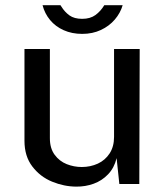

<svg xmlns="http://www.w3.org/2000/svg" viewBox="-20 -706 630 736"><path d="M73.8 -166.1V-518.2H171.2V-176.2Q171.2 -137.5 189.5 -112.7Q207.8 -87.9 235.7 -76.8Q263.5 -65.8 293.4 -65.8Q326.8 -65.8 355.1 -78.8Q383.3 -91.9 400.3 -118Q417.2 -144.1 417.2 -181.2V-518.2H515.5L514 -0.6H437.5L427 -99.8Q418 -62.6 394.4 -37.9Q370.8 -13.2 339.2 -1.8Q307.7 9.7 272.2 9.4Q225.4 9.1 179.8 -9.6Q134.2 -28.2 104 -67.7Q73.8 -107.1 73.8 -166.1ZM295.1 -576.1Q255.7 -576.1 224.2 -590.2Q192.6 -604.3 172 -629.2Q151.4 -654 143.1 -686.1H211.8Q213.9 -682.2 215.2 -680.9Q227.9 -660.2 246.2 -647Q264.5 -633.8 295.1 -633.8Q325.9 -633.8 345.9 -648.4Q365.9 -663 379.8 -686.1H450.2Q441.5 -656.1 420.1 -631.1Q398.8 -606.1 366.8 -591.1Q334.8 -576.1 295.1 -576.1Z"/></svg>

Font: Public Sans VF
Style: Regular
Weight: 400
Designer: Pablo Impallari, Rodrigo Fuenzalida (Modified by Dan O. Williams and USWDS)
Version: Version 1.003